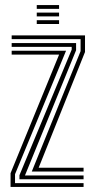

<svg xmlns="http://www.w3.org/2000/svg" viewBox="-20 -740 373 760"><path d="M105.8 -61 299 -537.5V-585H26.2V-600H316.5V-534.2L133 -76H310.8V-61ZM57 -30.5V-46.5L263.8 -543.5V-554.5H26.2V-569.5H281.2V-541.2L78.8 -45.5H310.8V-30.5ZM21.8 0V-54.5L214 -524H26.2V-539.2H241.5L39.5 -50.5V-15.2H310.8V0ZM125.5 -705V-720H213.8V-705ZM125.5 -675V-690H213.8V-675ZM125.5 -645V-660H213.8V-645Z"/></svg>

Font: Big Shoulders Inline Text Medium
Style: Regular
Weight: 500
Designer: Patric King
Foundry: XO Type Co
Version: Version 1.000